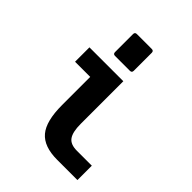

<svg xmlns="http://www.w3.org/2000/svg" viewBox="-218 -905 1037 1037"><g transform="rotate(45 301.0 -386.5)"><path d="M220.2 -611.8Q205.6 -611.8 205.6 -626.5V-764.2Q205.6 -778.8 220.2 -778.8H334Q348.6 -778.8 348.6 -764.2V-626.5Q348.6 -611.8 334 -611.8ZM396.5 5.9Q294.4 5.9 250 -46.9Q205.6 -99.1 205.6 -222.2V-437H89.8V-546.9H348.6V-222.2Q348.6 -158.2 368.7 -130.9Q388.2 -104 436.5 -104H550.8V5.9Z"/></g></svg>

Font: Hack
Style: Bold
Weight: 700
Monospace: yes
Designer: Christopher Simpkins
Foundry: Christopher Simpkins
Version: Version 2.017